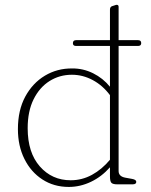

<svg xmlns="http://www.w3.org/2000/svg" viewBox="-20 -746 612 777"><path d="M275 -571Q275 -583.5 288 -583.5H425V-707Q425 -718 433.5 -721L446 -725Q449.5 -726.5 452.5 -726.5Q460 -726.5 460 -718V-583.5H538.5Q551.5 -583.5 551.5 -571.5Q551.5 -560 538.5 -560H460V-54Q460 -32 487 -27L514.5 -22Q531.5 -19 531.5 -10Q531.5 0 516.5 0H455Q437 0 431 -6Q425 -12 425 -32.5V-69Q391.5 -31 348 -10.2Q304.5 10.5 258.5 10.5Q198 10.5 151.5 -19.8Q105 -50 78.8 -102.8Q52.5 -155.5 52.5 -223.5Q52.5 -300 82.2 -355Q112 -410 161.8 -439.8Q211.5 -469.5 271.5 -469Q316.5 -469.5 356.8 -449.5Q397 -429.5 425 -395V-560H288Q275 -560 275 -571ZM92 -227Q92 -128.5 141.2 -72.5Q190.5 -16.5 266 -16.5Q312 -16.5 352.2 -38.5Q392.5 -60.5 425 -99.5V-361Q395.5 -400.5 355.2 -422Q315 -443.5 271 -443.5Q221 -443.5 180.5 -418Q140 -392.5 116 -344.2Q92 -296 92 -227Z"/></svg>

Font: Fraunces 9pt Soft Thin
Style: Regular
Weight: 100
Version: Version 1.000;[b76b70a41]